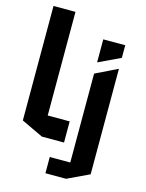

<svg xmlns="http://www.w3.org/2000/svg" viewBox="-139 -844 861 1131"><g transform="rotate(15 291.0 -279.0)"><path d="M176 0 43 -63V-761H177V0ZM177 0V-129H311V0ZM377 203V-438L510 -503H511V140L378 203ZM252 203V104H377V203ZM377 -507V-647H511V-570L378 -507Z"/></g></svg>

Font: Foldit SemiBold
Style: Regular
Weight: 600
Version: Version 1.003